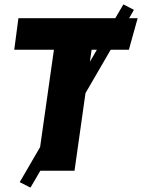

<svg xmlns="http://www.w3.org/2000/svg" viewBox="-20 -779 648 876"><path d="M568 -552 608 -696H569L591 -734L543 -759L506 -696H64L45 -552H226L163 -108L70 52L119 77L164 0H320L370 -354L485 -552ZM390 -497 398 -552H422Z"/></svg>

Font: Fira Sans Heavy
Style: Italic
Weight: 900
Italic angle: -8°
Designer: bBox Type GmbH & Carrois Corporate GbR & Edenspiekermann AG
Foundry: bBox Type GmbH & Carrois Corporate GbR & Edenspiekermann AG
Version: Version 4.301;PS 004.301;hotconv 1.0.88;makeotf.lib2.5.64775